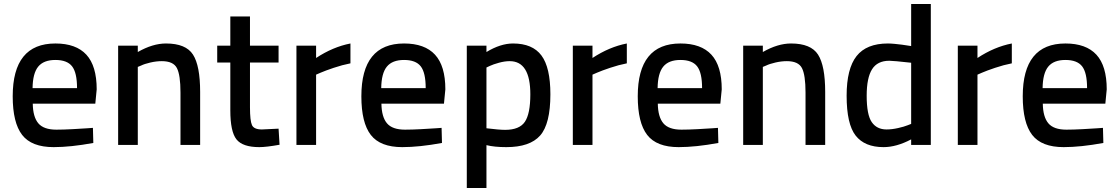

<svg xmlns="http://www.w3.org/2000/svg" viewBox="-20 -730 5634 967"><path d="M264 -77Q299 -77 345 -79.5Q391 -82 420 -84L448 -86L450 -10Q336 11 250 11Q139 11 91.5 -50.5Q44 -112 44 -245Q44 -511 259 -511Q363 -511 415 -454.5Q467 -398 467 -280L460 -208H145Q146 -141 173 -109Q200 -77 264 -77ZM144 -286H368Q368 -364 343 -396Q318 -428 259 -428Q200 -428 172.5 -394.5Q145 -361 144 -286Z M674 0H575V-500H674V-468Q749 -511 816 -511Q916 -511 952 -455Q988 -399 988 -267V0H889V-264Q889 -352 871 -387Q853 -422 795 -422Q767 -422 737 -415Q707 -408 691 -400L674 -393Z M1383 -415H1239V-190Q1239 -122 1249 -100Q1259 -78 1299 -78L1383 -82L1388 -1Q1321 11 1286 11Q1202 11 1171 -28Q1140 -67 1140 -174V-415H1074V-500H1140V-647H1239V-500H1383Z M1473 0V-500H1572V-438Q1657 -494 1745 -511V-411Q1704 -403 1661 -388.5Q1618 -374 1595 -364L1572 -354V0Z M2020 -77Q2055 -77 2101 -79.5Q2147 -82 2176 -84L2204 -86L2206 -10Q2092 11 2006 11Q1895 11 1847.5 -50.5Q1800 -112 1800 -245Q1800 -511 2015 -511Q2119 -511 2171 -454.5Q2223 -398 2223 -280L2216 -208H1901Q1902 -141 1929 -109Q1956 -77 2020 -77ZM1900 -286H2124Q2124 -364 2099 -396Q2074 -428 2015 -428Q1956 -428 1928.5 -394.5Q1901 -361 1900 -286Z M2331 217V-500H2430V-468Q2501 -511 2564 -511Q2662 -511 2707 -450.5Q2752 -390 2752 -255Q2752 -106 2700.5 -47.5Q2649 11 2530 11Q2470 11 2430 1V217ZM2547 -422Q2522 -422 2493 -414Q2464 -406 2447 -398L2430 -390V-84Q2494 -76 2524 -76Q2596 -76 2623.5 -116.5Q2651 -157 2651 -255Q2651 -422 2547 -422Z M2865 0V-500H2964V-438Q3049 -494 3137 -511V-411Q3096 -403 3053 -388.5Q3010 -374 2987 -364L2964 -354V0Z M3412 -77Q3447 -77 3493 -79.5Q3539 -82 3568 -84L3596 -86L3598 -10Q3484 11 3398 11Q3287 11 3239.5 -50.5Q3192 -112 3192 -245Q3192 -511 3407 -511Q3511 -511 3563 -454.5Q3615 -398 3615 -280L3608 -208H3293Q3294 -141 3321 -109Q3348 -77 3412 -77ZM3292 -286H3516Q3516 -364 3491 -396Q3466 -428 3407 -428Q3348 -428 3320.5 -394.5Q3293 -361 3292 -286Z M3822 0H3723V-500H3822V-468Q3897 -511 3964 -511Q4064 -511 4100 -455Q4136 -399 4136 -267V0H4037V-264Q4037 -352 4019 -387Q4001 -422 3943 -422Q3915 -422 3885 -415Q3855 -408 3839 -400L3822 -393Z M4668 -710V0H4569V-28Q4495 11 4430 11Q4335 11 4289.5 -47Q4244 -105 4244 -248Q4244 -384 4294 -447.5Q4344 -511 4452 -511Q4466 -511 4486.5 -509Q4507 -507 4522.5 -505Q4538 -503 4552.5 -500.5Q4567 -498 4569 -498V-710ZM4445 -78Q4472 -78 4503 -85Q4534 -92 4551 -99L4569 -106V-414Q4479 -424 4459 -424Q4399 -424 4372 -381Q4345 -338 4345 -248Q4345 -152 4370.5 -115Q4396 -78 4445 -78Z M4804 0V-500H4903V-438Q4988 -494 5076 -511V-411Q5035 -403 4992 -388.5Q4949 -374 4926 -364L4903 -354V0Z M5351 -77Q5386 -77 5432 -79.5Q5478 -82 5507 -84L5535 -86L5537 -10Q5423 11 5337 11Q5226 11 5178.5 -50.5Q5131 -112 5131 -245Q5131 -511 5346 -511Q5450 -511 5502 -454.5Q5554 -398 5554 -280L5547 -208H5232Q5233 -141 5260 -109Q5287 -77 5351 -77ZM5231 -286H5455Q5455 -364 5430 -396Q5405 -428 5346 -428Q5287 -428 5259.5 -394.5Q5232 -361 5231 -286Z"/></svg>

Font: TitilliumText
Style: Medium
Weight: 500
Designer: Accademia di Belle Arti di Urbino and others
Foundry: Accademia di Belle Arti di Urbino and others.
Version: Version 60.001